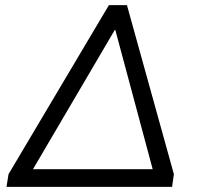

<svg xmlns="http://www.w3.org/2000/svg" viewBox="-20 -725 769 745"><path d="M5.2 0 13.1 -49.2 402.5 -705H472.6L654.7 -49.2L647.8 0ZM425.4 -608.9 87.9 -34.3 93.4 -68.6H587L581.6 -34.3L427.4 -608.9Z"/></svg>

Font: Nunito Sans 12pt ExtraLight
Style: Italic
Weight: 200
Italic angle: -9°
Designer: Vernon Adams
Foundry: Vernon Adams
Version: Version 3.101;gftools[0.9.27]